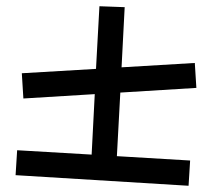

<svg xmlns="http://www.w3.org/2000/svg" viewBox="-20 -609 680 616"><path d="M355 -108 590 -94 585 -13 30 -47 35 -127 274 -113 284 -307 55 -293 50 -374 288 -388 299 -589 380 -586 370 -393 605 -407 610 -327 366 -312Z"/></svg>

Font: ZCOOL KuaiLe
Style: Regular
Weight: 400
Designer: Lui Bingke
Foundry: ZCOOL
Version: Version 2.000